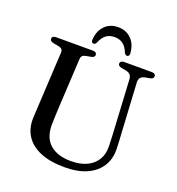

<svg xmlns="http://www.w3.org/2000/svg" viewBox="-157 -1011 1061 1154"><g transform="rotate(20 373.0 -434.0)"><path d="M589.2 -294.4 571.6 -613.1Q570.5 -631.5 561.5 -641.6Q552.5 -651.8 532.6 -655.8L505.2 -660.7Q491.1 -663.8 486.2 -668.9Q481.2 -674 481.2 -681.7Q481.2 -690 487.7 -695Q494.1 -700 505.6 -700H683.6Q695.6 -700 701.9 -695Q708.2 -690 708.2 -681.7Q708.2 -673.7 702.8 -668.6Q697.4 -663.6 684 -660.6L658.3 -656.4Q634.9 -651.6 626.8 -640Q618.6 -628.5 619.7 -610.6L637.6 -293.6Q639.2 -268.6 640.5 -244.6Q641.7 -220.6 642.6 -194.6Q644.7 -133.1 616.2 -85.4Q587.6 -37.6 529.6 -10.3Q471.5 17 384.6 17Q292.3 17 230.1 -8.9Q167.9 -34.9 136.9 -82.2Q106 -129.4 107.5 -193.2Q107.8 -206.5 108.9 -226.9Q110 -247.3 111.4 -271.7Q112.8 -296.2 114.1 -321.6L130.4 -623.9Q131.4 -638.1 123.2 -645.4Q115.1 -652.8 97.4 -655.9L69.8 -660.7Q45.6 -665.6 45.6 -681.4Q45.6 -690 52 -695Q58.5 -700 70.5 -700H306.9Q318.9 -700 325.2 -695Q331.5 -690 331.5 -681.4Q331.5 -673.7 326.2 -668.6Q320.9 -663.6 307.3 -660.9L279.3 -655.9Q263.5 -653.2 256.3 -646.2Q249 -639.2 248 -624.7L231.6 -323.4Q229.6 -286.9 228.5 -257.4Q227.4 -227.9 226.8 -203.2Q224.7 -116.3 273.3 -73.5Q321.8 -30.6 408.2 -30.6Q467.2 -30.6 509.2 -50.3Q551.1 -69.9 573.2 -106.6Q595.3 -143.3 593.5 -194.4Q592.6 -228.7 591.5 -251.7Q590.4 -274.7 589.2 -294.4ZM402.3 -821.4Q369.7 -821.4 348 -804.8Q326.3 -788.2 312 -752.9Q308.2 -746.4 304.5 -743.5Q300.7 -740.6 295.6 -740.6Q288.5 -740.6 284.4 -746Q280.3 -751.4 281.1 -760.9Q284.5 -817.7 317.5 -851.2Q350.4 -884.6 402.3 -884.6Q453.9 -884.6 486.9 -851.2Q519.8 -817.7 523.5 -760.9Q524.3 -751.4 520.1 -746Q515.8 -740.6 508.5 -740.6Q504.1 -740.6 500 -743.5Q495.9 -746.4 492 -752.9Q478 -788.8 456 -805.1Q434 -821.4 402.3 -821.4Z"/></g></svg>

Font: Fraunces
Style: Regular
Weight: 900
Version: Version 1.000;[b76b70a41]